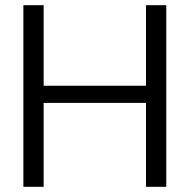

<svg xmlns="http://www.w3.org/2000/svg" viewBox="-20 -719 730 739"><path d="M70 -699H148V-389H542V-699H620V0H542V-323H148V0H70Z"/></svg>

Font: Prompt Light
Style: Regular
Weight: 300
Designer: Katatrad Team
Foundry: CadsonDemak
Version: Version 1.001